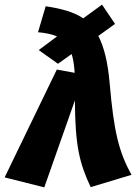

<svg xmlns="http://www.w3.org/2000/svg" viewBox="-51 -789 602 828"><path d="M422 -429C414 -521 398 -586 373 -634L445 -686L389 -769L308 -710C266 -738 213 -752 146 -762L113 -650C147 -647 174 -641 195 -632L116 -573L199 -514L258 -556C265 -534 269 -507 271 -475L194 -489L-31 -24L140 19L272 -356C273 -159 292 -85 340 18L516 -35C461 -135 440 -222 422 -429Z"/></svg>

Font: Fira Sans ExtraBold
Style: Italic
Weight: 800
Italic angle: -8°
Designer: bBox Type GmbH & Carrois Corporate GbR & Edenspiekermann AG
Foundry: bBox Type GmbH & Carrois Corporate GbR & Edenspiekermann AG
Version: Version 4.301;PS 004.301;hotconv 1.0.88;makeotf.lib2.5.64775